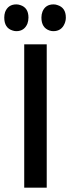

<svg xmlns="http://www.w3.org/2000/svg" viewBox="-44 -863 323 883"><path d="M86.9 -782.2Q86.9 -828.1 48.8 -839.8Q40 -842.8 31.2 -842.8Q-6.8 -842.8 -20.5 -807.6Q-24.4 -795.9 -24.4 -782.2Q-24.4 -734.4 13.7 -722.7Q22.5 -719.7 31.2 -719.7Q67.4 -719.7 82 -753.9Q86.9 -767.6 86.9 -782.2ZM258.8 -782.2Q258.8 -828.1 219.7 -839.8Q211.9 -842.8 202.1 -842.8Q165 -842.8 151.4 -809.6Q146.5 -796.9 146.5 -782.2Q146.5 -735.4 183.6 -722.7Q192.4 -719.7 201.2 -719.7Q238.3 -719.7 252.9 -753.9Q258.8 -767.6 258.8 -782.2ZM67.4 -659.2V0H170.9V-659.2Z"/></svg>

Font: Yaldevi Colombo SemiBold
Style: Regular
Weight: 600
Designer: Sol Matas, Denzil Rajitha, Kosala Senevirathne and Pathum Egodawatta
Foundry: Mooniak
Version: Version 1.020 ; ttfautohint (v1.6)